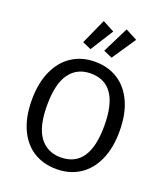

<svg xmlns="http://www.w3.org/2000/svg" viewBox="-171 -1073 1033 1199"><g transform="rotate(20 346.0 -473.0)"><path d="M387 -917 291 -765 233 -790 309 -958ZM539 -917 433 -760 375 -785 461 -958ZM637 -344Q637 -232 600.5 -152Q564 -72 498.5 -30Q433 12 346 12Q259 12 193.5 -29Q128 -70 91.5 -150Q55 -230 55 -343Q55 -454 91.5 -535Q128 -616 194 -658.5Q260 -701 346 -701Q433 -701 498.5 -659.5Q564 -618 600.5 -538Q637 -458 637 -344ZM156 -343Q156 -200 206.5 -133Q257 -66 346 -66Q536 -66 536 -344Q536 -623 346 -623Q256 -623 206 -555Q156 -487 156 -343Z"/></g></svg>

Font: Wolseley Sans
Style: Regular
Weight: 400
Designer: Carrois Corporate & Edenspiekermann AG
Foundry: Carrois Corporate GbR & Edenspiekermann AG
Version: Version 4.202